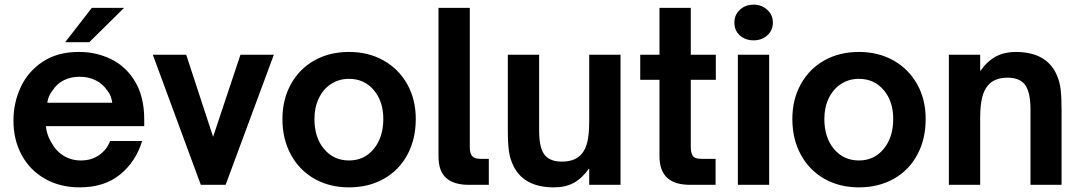

<svg xmlns="http://www.w3.org/2000/svg" viewBox="-20 -797 4656 828"><path d="M38 -277Q38 -354 69.5 -421.5Q101 -489 164.5 -531Q228 -573 320 -573Q396 -573 460 -541.5Q524 -510 563 -444.5Q602 -379 602 -282V-253H178Q181 -218 199 -187Q219 -148 252.5 -126.5Q286 -105 329 -105Q375 -105 408 -128.5Q441 -152 455 -189H593Q566 -100 498 -44.5Q430 11 324 11Q239 11 174 -26Q109 -63 73.5 -128.5Q38 -194 38 -277ZM464 -354Q460 -386 443 -406Q424 -435 393 -450.5Q362 -466 324 -466Q286 -466 255.5 -451Q225 -436 206 -406Q188 -384 184 -354ZM365 -615H261L376 -763H515Z M953 0H846L639 -561H783L899 -207L1017 -561H1161Z M1198 -284Q1198 -368 1234.5 -434Q1271 -500 1336 -536.5Q1401 -573 1485 -573Q1569 -573 1634.5 -536Q1700 -499 1736.5 -433.5Q1773 -368 1773 -284Q1773 -197 1737 -130Q1701 -63 1635.5 -26Q1570 11 1485 11Q1401 11 1336 -26Q1271 -63 1234.5 -130Q1198 -197 1198 -284ZM1633 -284Q1633 -360 1592 -408.5Q1551 -457 1485 -457Q1442 -457 1408 -435Q1374 -413 1355 -373.5Q1336 -334 1336 -284Q1336 -204 1377.5 -154.5Q1419 -105 1485 -105Q1551 -105 1592 -155Q1633 -205 1633 -284Z M2001 0Q1937 0 1904 -29.5Q1871 -59 1871 -123V-763H2006V-163Q2006 -135 2016.5 -123.5Q2027 -112 2052 -112H2088V0Z M2194 -82Q2180 -110 2175 -143.5Q2170 -177 2170 -238V-561H2305V-237Q2305 -194 2311.5 -167.5Q2318 -141 2332 -125Q2356 -100 2403 -100Q2461 -100 2489 -134Q2506 -154 2513.5 -187Q2521 -220 2521 -276V-561H2656V0H2521V-71Q2490 -28 2454.5 -8.5Q2419 11 2369 11Q2239 11 2194 -82Z M2955 0Q2824 0 2824 -123V-453H2741V-561H2824V-763H2959V-561H3067V-453H2959V-164Q2959 -138 2967.5 -125Q2976 -112 3005 -112H3066V0Z M3297 0H3162V-561H3297ZM3147 -700Q3147 -733 3171 -755Q3195 -777 3230 -777Q3264 -777 3288.5 -755Q3313 -733 3313 -700Q3313 -666 3289 -644.5Q3265 -623 3230 -623Q3195 -623 3171 -644Q3147 -665 3147 -700Z M3397 -284Q3397 -368 3433.5 -434Q3470 -500 3535 -536.5Q3600 -573 3684 -573Q3768 -573 3833.5 -536Q3899 -499 3935.5 -433.5Q3972 -368 3972 -284Q3972 -197 3936 -130Q3900 -63 3834.5 -26Q3769 11 3684 11Q3600 11 3535 -26Q3470 -63 3433.5 -130Q3397 -197 3397 -284ZM3832 -284Q3832 -360 3791 -408.5Q3750 -457 3684 -457Q3641 -457 3607 -435Q3573 -413 3554 -373.5Q3535 -334 3535 -284Q3535 -204 3576.5 -154.5Q3618 -105 3684 -105Q3750 -105 3791 -155Q3832 -205 3832 -284Z M4072 0V-561H4207V-490Q4239 -535 4276 -554Q4313 -573 4360 -573Q4490 -573 4535 -479Q4550 -446 4554 -412Q4558 -378 4558 -323V0H4424V-325Q4424 -406 4396 -437Q4372 -462 4325 -462Q4268 -462 4240 -428Q4223 -408 4215 -374.5Q4207 -341 4207 -286V0Z"/></svg>

Font: Open Sauce One
Style: Bold
Weight: 700
Designer: Alfredo Marco Pradil
Foundry: Creative Sauce Fz LLC
Version: Version 1.477